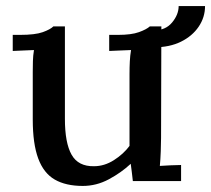

<svg xmlns="http://www.w3.org/2000/svg" viewBox="-20 -597 696 633"><path d="M253 16Q197 16 160.5 -5Q124 -26 106 -74.5Q88 -123 88 -203V-360Q88 -377 88.5 -395.5Q89 -414 92 -432Q75 -431 56 -430.5Q37 -430 22 -429V-482H46Q96 -482 121 -491Q146 -500 156 -510H194V-205Q194 -126 216 -87Q238 -48 290 -49Q324 -49 355.5 -69Q387 -89 407 -116V-353Q407 -375 408 -394.5Q409 -414 412 -432Q394 -431 375 -430.5Q356 -430 340 -429V-482H369Q413 -482 438 -491Q463 -500 474 -510H512L511 -142Q511 -126 510 -98.5Q509 -71 507 -50Q524 -51 542.5 -52Q561 -53 577 -53V0H418Q416 -16 414.5 -30Q413 -44 411 -57Q380 -28 339 -6Q298 16 253 16ZM488 -441V-497Q526 -497 547.5 -523Q569 -549 569 -577H656Q656 -540 635 -509Q614 -478 576.5 -459.5Q539 -441 488 -441Z"/></svg>

Font: Lora Medium
Style: Regular
Weight: 500
Designer: Olga Karpushina, Alexei Vanyashin (Cyrillic)
Foundry: Cyreal
Version: Version 3.004